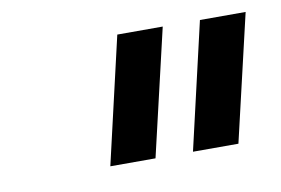

<svg xmlns="http://www.w3.org/2000/svg" viewBox="-41 -751 544 372"><g transform="rotate(-10 230.5 -565.5)"><path d="M149.9 -440.9 207.5 -689.9H296.9L238.8 -440.9ZM312.5 -440.9 370.1 -689.9H460L401.9 -440.9Z"/></g></svg>

Font: HK Grotesk SemiBold Italic
Style: Regular
Weight: 600
Italic angle: -13°
Designer: Alfredo Marco Pradil and Stefan Peev
Foundry: Hanken Design Co.
Version: Version 1.000;PS 001.000;hotconv 1.0.88;makeotf.lib2.5.64775